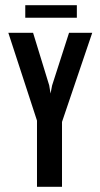

<svg xmlns="http://www.w3.org/2000/svg" viewBox="-20 -717 385 737"><path d="M122 0V-254L12 -591H107L169 -389L174 -358L180 -389L245 -591H334L218 -249V0ZM77 -649V-697H275V-649Z"/></svg>

Font: Alumni Sans Thin SemiBold
Style: Regular
Weight: 600
Version: Version 1.018